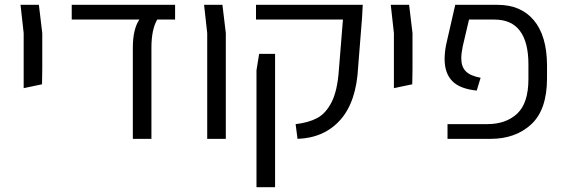

<svg xmlns="http://www.w3.org/2000/svg" viewBox="-20 -575 2338 795"><path d="M78 -438 65 -555H141L155 -438V-289L154 -226L78 -210Z M530 -377Q530 -454 557 -494H277V-555H705V-494H631Q607 -453 607 -377V0H530Z M838 -438 825 -555H901L915 -438V0H838Z M1204 -61Q1257 -67 1293 -86Q1329 -105 1353 -152Q1377 -199 1383 -284L1400 -494H1040V-555H1482L1479 -500L1463 -299Q1456 -154 1389.5 -79Q1323 -4 1212 0ZM1042 -284 1053 -352H1119V200H1042Z M1611 -438 1598 -555H1674L1688 -438V-289L1687 -226L1611 -210Z M1833 -61H1997Q2075 -61 2121.5 -104.5Q2168 -148 2168 -248V-309Q2168 -400 2133 -447Q2098 -494 2027 -494H1922L1896 -383Q1890 -355 1890 -333Q1890 -299 1908.5 -280Q1927 -261 1970 -253L1954 -200Q1884 -207 1852.5 -239.5Q1821 -272 1821 -330Q1821 -358 1827 -389L1865 -555H2040Q2137 -555 2190.5 -491Q2244 -427 2245 -307V-251Q2245 -121 2180 -60.5Q2115 0 2010 0H1833Z"/></svg>

Font: Assistant-zap
Style: zap
Weight: 400
Designer: Hebrew By Ben Nathan, Latin by Paul Hunt
Version: Version 2.001